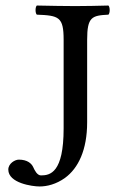

<svg xmlns="http://www.w3.org/2000/svg" viewBox="-20 -667 424 694"><path d="M295 -523C295 -606 312 -611 372 -614C378 -620 378 -641 372 -647C334 -646 290 -645 252 -645C214 -645 163 -646 113 -647C107 -641 107 -620 113 -614C193 -611 210 -606 210 -523V-203C210 -42 161 -33 128 -33C114 -33 105 -52 100 -63C94 -76 79 -90 48 -90C34 -90 10 -76 10 -54C10 -5 97 7 123 7C150 7 183 -1 215 -24C263 -59 295 -125 295 -225Z"/></svg>

Font: Libertinus Serif
Style: Regular
Weight: 400
Designer: Philipp H. Poll, Khaled Hosny
Foundry: Caleb Maclennan
Version: Version 7.050;RELEASE